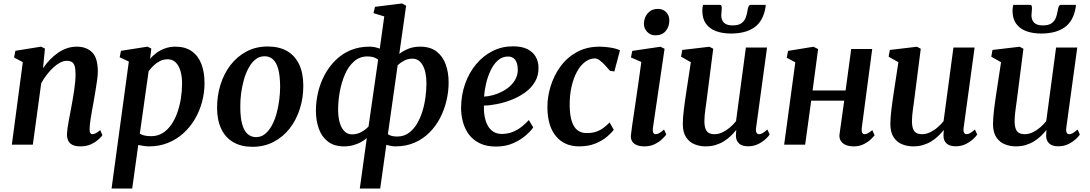

<svg xmlns="http://www.w3.org/2000/svg" viewBox="-20 -837 6308 1111"><path d="M229 -442.5Q247 -469 268.8 -491.5Q290.5 -514 315.2 -531.2Q340 -548.5 367.5 -557.8Q395 -567 424.5 -567Q479 -567 512.5 -535Q546 -503 546 -421.5Q546 -403 541.8 -372Q537.5 -341 531.8 -307.5Q526 -274 521.5 -247Q517 -222 511.8 -193.8Q506.5 -165.5 502.8 -138.5Q499 -111.5 498.5 -91Q498 -73.5 502.8 -67Q507.5 -60.5 514 -60.5Q523 -60.5 533.5 -65.8Q544 -71 560 -84L572.5 -54.5Q568.5 -48 552 -32.2Q535.5 -16.5 508.8 -3.2Q482 10 445.5 10Q414.5 10 397.2 0.2Q380 -9.5 373.5 -25.8Q367 -42 367.5 -61.5Q368 -75 370.5 -93.5Q373 -112 377 -133.2Q381 -154.5 385 -176.5Q389 -198.5 393 -219Q396.5 -239.5 401 -263.8Q405.5 -288 409 -313.2Q412.5 -338.5 415 -363Q417.5 -387.5 417 -409.5Q417 -439 411.8 -455.5Q406.5 -472 395.2 -478.5Q384 -485 366 -485Q348 -485 328.2 -474.8Q308.5 -464.5 288.8 -446.5Q269 -428.5 251 -405Q233 -381.5 218.5 -355.5L170 0H48.5L112 -477.5L61.5 -504L69 -543L217.5 -567L240 -556Z M625.5 254 725.5 -481 672.5 -505.5 680 -543 833.5 -567 855.5 -556 848.5 -497Q864 -515 885.8 -531Q907.5 -547 935 -557Q962.5 -567 995 -567Q1051.5 -567 1088.8 -541.2Q1126 -515.5 1144.8 -468Q1163.5 -420.5 1163.5 -355.5Q1163.5 -301 1149.2 -247.8Q1135 -194.5 1107.8 -148Q1080.5 -101.5 1041.2 -66Q1002 -30.5 952 -10.2Q902 10 842.5 10Q827.5 10 811.5 7.5Q795.5 5 780 2L745 254ZM789 -63.5Q802.5 -55.5 819 -52.2Q835.5 -49 855 -49Q892 -49 921 -67Q950 -85 971.2 -115.8Q992.5 -146.5 1006.2 -185.8Q1020 -225 1026.8 -268.2Q1033.5 -311.5 1033.5 -354Q1033.5 -395.5 1024 -427Q1014.5 -458.5 996.2 -476.2Q978 -494 950.5 -494Q926 -494 905.2 -483.5Q884.5 -473 868 -457Q851.5 -441 840 -424.5Z M1529 -568Q1595 -568 1640.8 -541.8Q1686.5 -515.5 1710.8 -464.8Q1735 -414 1735 -341.5Q1735.5 -271.5 1715.2 -207.8Q1695 -144 1656.8 -94.5Q1618.5 -45 1563.8 -16.2Q1509 12.5 1441 12.5Q1376.5 12.5 1330.8 -13.8Q1285 -40 1260.8 -90.2Q1236.5 -140.5 1236 -212.5Q1236 -283.5 1256 -347.5Q1276 -411.5 1314.2 -461Q1352.5 -510.5 1406.8 -539.2Q1461 -568 1529 -568ZM1511 -511.5Q1481.5 -511.5 1458.5 -493.2Q1435.5 -475 1418.8 -444.2Q1402 -413.5 1391.2 -375.5Q1380.5 -337.5 1375.2 -297Q1370 -256.5 1370.5 -219Q1370.5 -155.5 1381.8 -117Q1393 -78.5 1413.5 -61Q1434 -43.5 1461.5 -43.5Q1491 -43.5 1513.5 -61.8Q1536 -80 1552.8 -110.5Q1569.5 -141 1580 -179.2Q1590.5 -217.5 1595.8 -258Q1601 -298.5 1601 -336.5Q1600.5 -400 1589.8 -438.2Q1579 -476.5 1559 -494Q1539 -511.5 1511 -511.5Z M2062 254 2102.5 -38Q2088.5 -25.5 2068.8 -14.8Q2049 -4 2024.5 3Q2000 10 1971 10Q1913.5 10 1877.5 -17.8Q1841.5 -45.5 1824.8 -92.5Q1808 -139.5 1808 -197.5Q1808 -249.5 1820.5 -302.5Q1833 -355.5 1858 -402.8Q1883 -450 1920.2 -487.2Q1957.5 -524.5 2007 -545.8Q2056.5 -567 2118 -567Q2134.5 -567 2149.5 -563.8Q2164.5 -560.5 2177.5 -555.5L2203.5 -742L2141 -761L2150 -797.5L2306.5 -817L2330 -804L2290.5 -525Q2311.5 -542 2342 -554.5Q2372.5 -567 2411.5 -567Q2469.5 -567 2505.8 -539.2Q2542 -511.5 2559 -464.5Q2576 -417.5 2576 -359.5Q2576 -307.5 2563.5 -254.5Q2551 -201.5 2526.5 -154.2Q2502 -107 2464.8 -69.8Q2427.5 -32.5 2378.2 -11.2Q2329 10 2267.5 10Q2254 10 2240.5 7.2Q2227 4.5 2215.5 1L2180 254ZM2112.5 -105 2168 -491.5Q2155.5 -502 2140 -506.2Q2124.5 -510.5 2106.5 -510.5Q2061 -510.5 2028.2 -481.2Q1995.5 -452 1975.5 -405.2Q1955.5 -358.5 1946 -305.2Q1936.5 -252 1936.5 -203.5Q1936.5 -159 1946 -126.8Q1955.5 -94.5 1973.5 -77Q1991.5 -59.5 2016.5 -59.5Q2047.5 -59.5 2072.5 -74Q2097.5 -88.5 2112.5 -105ZM2281 -459.5 2224.5 -60.5Q2236 -52.5 2249.5 -49.8Q2263 -47 2278.5 -47Q2315.5 -47 2343.2 -66.2Q2371 -85.5 2391 -118Q2411 -150.5 2423.5 -190.5Q2436 -230.5 2441.8 -273Q2447.5 -315.5 2447.5 -354Q2447.5 -420.5 2426.2 -459Q2405 -497.5 2366.5 -497.5Q2340 -497.5 2318 -485.8Q2296 -474 2281 -459.5Z M3065.5 -100Q3052 -79 3022.2 -53.2Q2992.5 -27.5 2949 -8.2Q2905.5 11 2850 11Q2794.5 11 2755.8 -8Q2717 -27 2693.2 -59.2Q2669.5 -91.5 2658.8 -131.2Q2648 -171 2648 -212.5Q2648.5 -287 2671.2 -351.5Q2694 -416 2734.8 -465Q2775.5 -514 2830 -541.5Q2884.5 -569 2948 -569Q2999 -569 3031.2 -553Q3063.5 -537 3079.5 -509.2Q3095.5 -481.5 3096 -447Q3097 -399.5 3075.5 -363.5Q3054 -327.5 3018.2 -301.8Q2982.5 -276 2940 -259.5Q2897.5 -243 2855.5 -234.8Q2813.5 -226.5 2780 -226Q2779 -192 2784.5 -162.5Q2790 -133 2802.5 -110.2Q2815 -87.5 2835.2 -74.8Q2855.5 -62 2884 -62Q2917 -62 2945.5 -73.2Q2974 -84.5 2997.5 -102.8Q3021 -121 3040 -142.5ZM2920 -510Q2886.5 -510 2861.5 -488Q2836.5 -466 2819.5 -430.5Q2802.5 -395 2793 -354.8Q2783.5 -314.5 2781 -278Q2804.5 -279 2831.5 -286.2Q2858.5 -293.5 2884.2 -306.5Q2910 -319.5 2931 -338.5Q2952 -357.5 2964.5 -382.2Q2977 -407 2976 -436.5Q2975 -473.5 2960.5 -491.8Q2946 -510 2920 -510Z M3331 10Q3246.5 10 3197.5 -48.2Q3148.5 -106.5 3147.5 -215Q3147 -275 3165.8 -336.8Q3184.5 -398.5 3222 -450.8Q3259.5 -503 3316.8 -535Q3374 -567 3449.5 -567Q3478 -567 3511.5 -561.8Q3545 -556.5 3567.5 -546L3535 -423.5L3510 -427Q3498 -441.5 3482.5 -458.2Q3467 -475 3451.2 -487Q3435.5 -499 3422.5 -499Q3392.5 -499 3365.8 -479Q3339 -459 3318.8 -422.2Q3298.5 -385.5 3287 -334.8Q3275.5 -284 3276.5 -223Q3277.5 -168.5 3289 -134Q3300.5 -99.5 3322 -83.2Q3343.5 -67 3375.5 -67Q3406.5 -67 3429.8 -75Q3453 -83 3471.8 -97Q3490.5 -111 3507.5 -128.5L3531.5 -86Q3518.5 -68 3491.5 -45.2Q3464.5 -22.5 3424.5 -6.2Q3384.5 10 3331 10Z M3709 10Q3682.5 10 3664 2.2Q3645.5 -5.5 3637 -20.5Q3628.5 -35.5 3631 -56.5Q3633 -78 3638 -111.2Q3643 -144.5 3649.2 -186.8Q3655.5 -229 3662.5 -277Q3669.5 -325 3676.8 -376.2Q3684 -427.5 3691 -478.5L3631 -504.5L3638.5 -542.5L3801.5 -566.5L3825.5 -555L3758 -96.5Q3755.5 -78.5 3760 -69.5Q3764.5 -60.5 3774 -60.5Q3783.5 -60.5 3794.5 -66.5Q3805.5 -72.5 3822.5 -87.5L3835.5 -58.5Q3830 -51 3813.8 -34.5Q3797.5 -18 3771 -4Q3744.5 10 3709 10ZM3772 -632.5Q3744 -632.5 3724.5 -653Q3705 -673.5 3706 -702.5Q3707.5 -737.5 3729.2 -761.5Q3751 -785.5 3786.5 -785.5Q3817.5 -785.5 3835.5 -765.8Q3853.5 -746 3853 -718.5Q3853 -682 3831.8 -657.2Q3810.5 -632.5 3772 -632.5Z M4063 10Q4030 10 4000 -1.8Q3970 -13.5 3950.8 -41.5Q3931.5 -69.5 3931 -118Q3931 -135.5 3932.5 -156.5Q3934 -177.5 3936.8 -200.5Q3939.5 -223.5 3942.8 -247.2Q3946 -271 3949.5 -293.5L3977.5 -477L3921 -509L3928 -548L4085 -566.5L4107 -555L4073 -289.5Q4070.5 -268 4067.5 -246.8Q4064.5 -225.5 4061.8 -205.8Q4059 -186 4057.5 -168.5Q4056 -151 4056 -137Q4056 -107.5 4062.8 -90.8Q4069.5 -74 4082.5 -67.2Q4095.5 -60.5 4114.5 -60.5Q4138 -60.5 4161 -71.5Q4184 -82.5 4204 -99.8Q4224 -117 4239 -136L4296 -562H4418.5L4355 -97Q4352.5 -78 4357.5 -69.2Q4362.5 -60.5 4372 -60.5Q4381.5 -60.5 4391.8 -66.2Q4402 -72 4420.5 -87.5L4433.5 -58.5Q4429 -50.5 4412.2 -34.2Q4395.5 -18 4369 -4.2Q4342.5 9.5 4309 9.5Q4274.5 9.5 4257 -6.2Q4239.5 -22 4238.5 -48.5Q4238.5 -51 4238.5 -54.8Q4238.5 -58.5 4238.8 -63.2Q4239 -68 4239.5 -73Q4240 -78 4240.5 -82.5L4239 -83.5Q4225.5 -66.5 4208 -49.8Q4190.5 -33 4168.8 -19.5Q4147 -6 4120.8 2Q4094.5 10 4063 10ZM4145 -809Q4152.5 -809 4154.5 -803.2Q4156.5 -797.5 4156.5 -789Q4156.5 -779.5 4155 -768.5Q4153.5 -757.5 4153.5 -748Q4153.5 -721.5 4169 -705.8Q4184.5 -690 4219 -690Q4253 -690 4270.2 -702.5Q4287.5 -715 4295 -735Q4302.5 -755 4305.5 -776Q4307 -788.5 4311.2 -798.8Q4315.5 -809 4325.5 -809H4410.5Q4410.5 -805.5 4410.5 -802Q4410.5 -798.5 4409.5 -794Q4396 -714.5 4345.5 -678.8Q4295 -643 4209.5 -643Q4160.5 -643 4123.2 -656.8Q4086 -670.5 4065 -699.8Q4044 -729 4044 -774.5Q4044 -783 4045 -791.8Q4046 -800.5 4048 -809Z M4966.5 -96.5Q4964.5 -77.5 4969.2 -69Q4974 -60.5 4982 -60.5Q4991 -60.5 5000.8 -65.2Q5010.5 -70 5027.5 -84L5041 -54.5Q5036 -47.5 5020 -31.8Q5004 -16 4978.5 -3Q4953 10 4920 10Q4893.5 10 4874 1.8Q4854.5 -6.5 4844.8 -22.5Q4835 -38.5 4838 -61L4865 -254.5H4674L4639 0H4517.5L4582 -476.5L4532.5 -503L4540 -542.5L4687 -566.5L4714 -553L4682 -313.5H4873L4905.5 -553.5H5027Z M5264 10Q5231 10 5201 -1.8Q5171 -13.5 5151.8 -41.5Q5132.5 -69.5 5132 -118Q5132 -135.5 5133.5 -156.5Q5135 -177.5 5137.8 -200.5Q5140.5 -223.5 5143.8 -247.2Q5147 -271 5150.5 -293.5L5178.5 -477L5122 -509L5129 -548L5286 -566.5L5308 -555L5274 -289.5Q5271.5 -268 5268.5 -246.8Q5265.5 -225.5 5262.8 -205.8Q5260 -186 5258.5 -168.5Q5257 -151 5257 -137Q5257 -107.5 5263.8 -90.8Q5270.5 -74 5283.5 -67.2Q5296.5 -60.5 5315.5 -60.5Q5339 -60.5 5362 -71.5Q5385 -82.5 5405 -99.8Q5425 -117 5440 -136L5497 -562H5619.5L5556 -97Q5553.5 -78 5558.5 -69.2Q5563.5 -60.5 5573 -60.5Q5582.5 -60.5 5592.8 -66.2Q5603 -72 5621.5 -87.5L5634.5 -58.5Q5630 -50.5 5613.2 -34.2Q5596.5 -18 5570 -4.2Q5543.5 9.5 5510 9.5Q5475.5 9.5 5458 -6.2Q5440.5 -22 5439.5 -48.5Q5439.5 -51 5439.5 -54.8Q5439.5 -58.5 5439.8 -63.2Q5440 -68 5440.5 -73Q5441 -78 5441.5 -82.5L5440 -83.5Q5426.5 -66.5 5409 -49.8Q5391.5 -33 5369.8 -19.5Q5348 -6 5321.8 2Q5295.5 10 5264 10Z M5858 10Q5825 10 5795 -1.8Q5765 -13.5 5745.8 -41.5Q5726.5 -69.5 5726 -118Q5726 -135.5 5727.5 -156.5Q5729 -177.5 5731.8 -200.5Q5734.5 -223.5 5737.8 -247.2Q5741 -271 5744.5 -293.5L5772.5 -477L5716 -509L5723 -548L5880 -566.5L5902 -555L5868 -289.5Q5865.5 -268 5862.5 -246.8Q5859.5 -225.5 5856.8 -205.8Q5854 -186 5852.5 -168.5Q5851 -151 5851 -137Q5851 -107.5 5857.8 -90.8Q5864.5 -74 5877.5 -67.2Q5890.5 -60.5 5909.5 -60.5Q5933 -60.5 5956 -71.5Q5979 -82.5 5999 -99.8Q6019 -117 6034 -136L6091 -562H6213.5L6150 -97Q6147.5 -78 6152.5 -69.2Q6157.5 -60.5 6167 -60.5Q6176.5 -60.5 6186.8 -66.2Q6197 -72 6215.5 -87.5L6228.5 -58.5Q6224 -50.5 6207.2 -34.2Q6190.5 -18 6164 -4.2Q6137.5 9.5 6104 9.5Q6069.5 9.5 6052 -6.2Q6034.5 -22 6033.5 -48.5Q6033.5 -51 6033.5 -54.8Q6033.5 -58.5 6033.8 -63.2Q6034 -68 6034.5 -73Q6035 -78 6035.5 -82.5L6034 -83.5Q6020.5 -66.5 6003 -49.8Q5985.5 -33 5963.8 -19.5Q5942 -6 5915.8 2Q5889.5 10 5858 10ZM5940 -809Q5947.5 -809 5949.5 -803.2Q5951.5 -797.5 5951.5 -789Q5951.5 -779.5 5950 -768.5Q5948.5 -757.5 5948.5 -748Q5948.5 -721.5 5964 -705.8Q5979.5 -690 6014 -690Q6048 -690 6065.2 -702.5Q6082.5 -715 6090 -735Q6097.5 -755 6100.5 -776Q6102 -788.5 6106.2 -798.8Q6110.5 -809 6120.5 -809H6205.5Q6205.5 -805.5 6205.5 -802Q6205.5 -798.5 6204.5 -794Q6191 -714.5 6140.5 -678.8Q6090 -643 6004.5 -643Q5955.5 -643 5918.2 -656.8Q5881 -670.5 5860 -699.8Q5839 -729 5839 -774.5Q5839 -783 5840 -791.8Q5841 -800.5 5843 -809Z"/></svg>

Font: Merriweather 20pt SemiBold
Style: Italic
Weight: 600
Italic angle: -7.8°
Version: Version 2.101